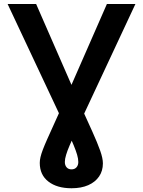

<svg xmlns="http://www.w3.org/2000/svg" viewBox="-20 -748 733 983"><path d="M19 -727.5H165L390.1 -212.4Q426.8 -131.8 452.9 -74Q479 -16.1 492.9 23.2Q506.8 62.5 506.8 88.4Q506.8 127 487.3 155.5Q467.8 184.1 431.9 200Q396 215.8 346.2 215.8Q272 215.8 227.8 181.6Q183.6 147.5 183.6 85.9Q183.6 72.3 187.3 56.4Q190.9 40.5 199.2 18.6Q207.5 -3.4 221.4 -34.7Q235.4 -65.9 255.1 -109.4Q274.9 -152.8 301.8 -212.9L527.3 -727.5H673.3L363.8 -65.4Q348.1 -30.8 336.4 -3.4Q324.7 23.9 318.4 44.9Q312 65.9 312 81.5Q312 98.1 321 108.6Q330.1 119.1 346.2 119.1Q362.3 119.1 371.6 108.6Q380.9 98.1 380.9 81.5Q380.9 64.9 374.8 44.2Q368.7 23.4 357.4 -3.9Q346.2 -31.2 330.1 -65.4Z"/></svg>

Font: Inter 20pt SemiBold
Style: Regular
Weight: 600
Version: Version 4.001;git-66647c0bb